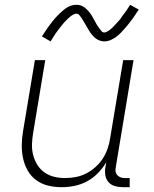

<svg xmlns="http://www.w3.org/2000/svg" viewBox="-20 -770 640 798"><path d="M236 8Q207 8 180 1.5Q153 -5 131 -21Q109 -37 95.5 -60.5Q82 -84 76 -111.5Q70 -139 70.5 -168Q71 -197 76 -226L125 -520H168L118 -219Q114 -196 113 -172.5Q112 -149 117.5 -127Q123 -105 134.5 -86Q146 -67 164 -54Q182 -41 204 -35.5Q226 -30 250 -30Q272 -30 294 -34Q316 -38 337 -48.5Q358 -59 376.5 -75.5Q395 -92 407.5 -111.5Q420 -131 427.5 -153Q435 -175 438 -197L492 -520H535L461 -74Q459 -65 460.5 -56.5Q462 -48 467.5 -42Q473 -36 481 -33Q489 -30 498 -30H519V8H491Q474 8 458 3.5Q442 -1 431.5 -12.5Q421 -24 418 -40.5Q415 -57 418 -74L422 -96Q407 -71 387 -50.5Q367 -30 342 -16.5Q317 -3 290 2.5Q263 8 236 8ZM414 -598Q406 -598 399 -600Q392 -602 385.5 -605.5Q379 -609 374 -613.5Q369 -618 364 -623.5Q359 -629 355 -635Q351 -641 347.5 -647Q344 -653 340.5 -659Q337 -665 333 -672Q329 -679 325 -685.5Q321 -692 317.5 -697Q314 -702 309.5 -707.5Q305 -713 297 -713Q293 -713 288 -711Q283 -709 279.5 -706.5Q276 -704 272 -701Q268 -698 264 -694Q260 -690 257.5 -687.5Q255 -685 252.5 -682.5Q250 -680 247 -677Q244 -674 241.5 -670.5Q239 -667 236 -663.5Q233 -660 230 -656Q227 -652 224 -648Q221 -644 217.5 -639.5Q214 -635 210.5 -630Q207 -625 204 -620Q201 -615 197.5 -609.5Q194 -604 190 -598L154 -619Q161 -628 166 -636.5Q171 -645 177 -653Q183 -661 188 -668Q193 -675 198 -681Q203 -687 208 -693Q213 -699 218 -704Q223 -709 227.5 -713.5Q232 -718 239 -724Q246 -730 252 -734.5Q258 -739 265.5 -742.5Q273 -746 281 -748Q289 -750 297 -750Q305 -750 311.5 -748.5Q318 -747 325 -743Q332 -739 337 -734.5Q342 -730 347 -724.5Q352 -719 356 -713.5Q360 -708 363.5 -701.5Q367 -695 370.5 -689Q374 -683 377.5 -676Q381 -669 385 -663Q389 -657 393 -652Q397 -647 401.5 -641Q406 -635 414 -635Q418 -635 423 -637.5Q428 -640 431 -642Q434 -644 438 -647Q442 -650 446.5 -654.5Q451 -659 453 -661Q455 -663 457.5 -666Q460 -669 463 -672Q466 -675 468.5 -678Q471 -681 474.5 -684.5Q478 -688 481 -692Q484 -696 486.5 -700.5Q489 -705 493 -709.5Q497 -714 500 -718.5Q503 -723 506.5 -728Q510 -733 513.5 -738.5Q517 -744 521 -750L557 -730Q550 -721 544.5 -712Q539 -703 533.5 -695.5Q528 -688 522.5 -681Q517 -674 512 -667.5Q507 -661 502 -655.5Q497 -650 492.5 -645Q488 -640 483.5 -635Q479 -630 472 -624Q465 -618 459 -614Q453 -610 445 -606Q437 -602 429.5 -600Q422 -598 414 -598Z"/></svg>

Font: Iosevka Extralight Extended
Style: Italic
Weight: 200
Width: 7
Italic angle: -9°
Monospace: yes
Designer: Belleve Invis
Foundry: Belleve Invis
Version: Version 32.5.0; ttfautohint (v1.8.4)